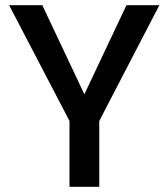

<svg xmlns="http://www.w3.org/2000/svg" viewBox="-20 -715 645 735"><path d="M590 -695 360 -252V0H246V-252L15 -695H142L303 -354L464 -695Z"/></svg>

Font: Poppins-tnum Medium
Style: Regular
Weight: 500
Designer: Ninad Kale (Devanagari), Jonny Pinhorn (Latin)
Foundry: Indian Type Foundry
Version: Version 4.004